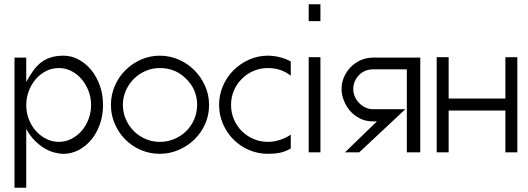

<svg xmlns="http://www.w3.org/2000/svg" viewBox="-20 -716 2473 900"><path d="M48 -446H103V-332Q118 -359 133.5 -381.5Q149 -404 169 -420.5Q189 -437 215.5 -446Q242 -455 278 -455Q315 -455 348.5 -437Q382 -419 407.5 -388Q433 -357 448 -315Q463 -273 463 -224Q463 -175 448 -133Q433 -91 407.5 -60.5Q382 -30 348.5 -12.5Q315 5 278 5Q258 5 235 -1Q212 -7 189 -20.5Q166 -34 143.5 -56.5Q121 -79 103 -112V164H48ZM256 -397Q223 -397 195 -382.5Q167 -368 146.5 -343.5Q126 -319 114.5 -288Q103 -257 103 -224Q103 -189 115 -157.5Q127 -126 148 -102.5Q169 -79 197 -65Q225 -51 256 -51Q287 -51 314.5 -65Q342 -79 362.5 -102.5Q383 -126 395 -157.5Q407 -189 407 -224Q407 -258 395 -289.5Q383 -321 362.5 -345Q342 -369 314.5 -383Q287 -397 256 -397Z M729 -455Q775 -455 817 -437Q859 -419 890.5 -387.5Q922 -356 941 -314Q960 -272 960 -224Q960 -176 941.5 -134.5Q923 -93 891 -62Q859 -31 817 -13Q775 5 729 5Q682 5 640 -13Q598 -31 567 -62.5Q536 -94 518 -135.5Q500 -177 500 -224Q500 -271 518 -313Q536 -355 567.5 -386.5Q599 -418 640.5 -436.5Q682 -455 729 -455ZM852 -347Q803 -397 729 -397Q694 -397 662.5 -383.5Q631 -370 607.5 -346.5Q584 -323 570 -291.5Q556 -260 556 -224Q556 -188 570 -156.5Q584 -125 607.5 -101.5Q631 -78 662.5 -64.5Q694 -51 729 -51Q765 -51 797 -64.5Q829 -78 852.5 -101Q876 -124 890 -156Q904 -188 904 -224Q904 -297 852 -347Z M1236 -455Q1263 -455 1291 -448Q1319 -441 1343 -428V-361Q1298 -397 1236 -397Q1200 -397 1168.5 -383.5Q1137 -370 1113.5 -346.5Q1090 -323 1076.5 -291.5Q1063 -260 1063 -224Q1063 -188 1076.5 -156.5Q1090 -125 1113.5 -101.5Q1137 -78 1168.5 -64.5Q1200 -51 1236 -51Q1264 -51 1293 -60.5Q1322 -70 1343 -85V-20Q1317 -5 1292 0Q1267 5 1236 5Q1189 5 1147 -13Q1105 -31 1074 -62.5Q1043 -94 1025 -135.5Q1007 -177 1007 -224Q1007 -271 1025 -313Q1043 -355 1074.5 -386.5Q1106 -418 1147.5 -436.5Q1189 -455 1236 -455Z M1482 -448V-2H1427V-448ZM1482 -696V-617H1427V-696Z M1747 -147H1728Q1693 -147 1665.5 -161.5Q1638 -176 1619.5 -198Q1601 -220 1591 -247Q1581 -274 1581 -298Q1581 -328 1592.5 -354.5Q1604 -381 1624 -401.5Q1644 -422 1671 -434Q1698 -446 1730 -446H1950V-2H1887V-391H1730Q1689 -391 1662.5 -363.5Q1636 -336 1636 -298Q1636 -280 1643.5 -263Q1651 -246 1663.5 -233Q1676 -220 1693 -212Q1710 -204 1730 -204H1880L1664 -2H1597Z M2405 -448V-2H2349V-198H2083V-2H2027V-448H2083V-254H2349V-448Z"/></svg>

Font: Fundamental  Brigade Scvhlank
Style: Regular
Weight: 100
Designer: Peter Wiegel, original typeface by Arno Drescher 1935
Foundry: Peter Wiegel
Version: Version 0.000 2012 initial release